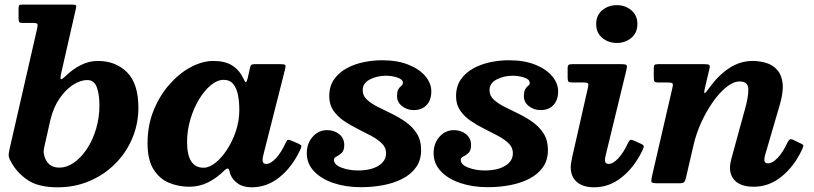

<svg xmlns="http://www.w3.org/2000/svg" viewBox="-20 -800 3554 838"><path d="M21.5 -148.5 142.5 -677Q145.5 -691 143 -695.5Q140.5 -700 121.5 -700H77Q66 -700 63.5 -704.8Q61 -709.5 61 -720.5V-762Q61 -772.5 63.5 -776.2Q66 -780 77 -780H293Q308.5 -780 311.2 -776.8Q314 -773.5 311 -761L246.5 -478Q242.5 -460 245.2 -455.5Q248 -451 263.5 -465.5Q295.5 -497 331.8 -515.5Q368 -534 407 -534Q485 -534 534.5 -484.5Q584 -435 584 -330Q584 -259 557.2 -196Q530.5 -133 482.5 -85Q434.5 -37 370.5 -9.8Q306.5 17.5 232 17.5Q146.5 17.5 99.8 -14.8Q53 -47 28.5 -93Q19.5 -108 18.2 -118.5Q17 -129 21.5 -148.5ZM172.5 -123.5Q178 -98.5 194.5 -83.5Q211 -68.5 238.5 -68.5Q272 -68.5 303.2 -90.5Q334.5 -112.5 359.5 -150.2Q384.5 -188 399.2 -237Q414 -286 414 -340Q414 -388 402.5 -419.2Q391 -450.5 361.5 -450.5Q330 -450.5 297.5 -429Q265 -407.5 238.8 -368.5Q212.5 -329.5 200 -277L173 -157Q168.5 -139 172.5 -123.5Z M1290 -145.5Q1255.5 -71.5 1200.5 -27Q1145.5 17.5 1078.5 17.5Q1041.5 17.5 1018.2 1.2Q995 -15 985.5 -39Q983.5 -47 982 -51.5Q980.5 -56 979.5 -59.5Q976 -65.5 971.5 -64.2Q967 -63 958 -55Q927.5 -24 889.2 -4.5Q851 15 806 15Q759 15 717.5 -2.2Q676 -19.5 650 -61Q624 -102.5 624 -175Q624 -254 651 -319.5Q678 -385 721 -433.2Q764 -481.5 814.2 -507.8Q864.5 -534 911 -534Q962.5 -534 993.8 -514Q1025 -494 1042.5 -457Q1049.5 -441 1053.2 -441.2Q1057 -441.5 1061.5 -460.5L1071.5 -505.5Q1073 -513.5 1077 -516.8Q1081 -520 1093 -520H1205Q1222.5 -520 1225 -516Q1227.5 -512 1224.5 -499L1128.5 -120Q1126 -110.5 1126 -101Q1126 -84.5 1142 -84.5Q1161.5 -84.5 1184.8 -109.8Q1208 -135 1226.5 -176Q1232 -188 1236 -189.5Q1240 -191 1251 -186.5L1281.5 -173.5Q1294 -168 1295.2 -163.5Q1296.5 -159 1290 -145.5ZM1024.5 -320Q1024.5 -355 1018.8 -384.8Q1013 -414.5 998.2 -433Q983.5 -451.5 956 -451.5Q928.5 -451.5 900.2 -428.2Q872 -405 848.5 -366Q825 -327 810.8 -278.8Q796.5 -230.5 796.5 -180Q796.5 -68 868.5 -68Q893.5 -68 920.5 -89.5Q947.5 -111 971.2 -147.5Q995 -184 1009.8 -228.8Q1024.5 -273.5 1024.5 -320Z M1665 -131.5Q1665 -156 1647 -173.8Q1629 -191.5 1600.8 -206.8Q1572.5 -222 1541 -237.5Q1509.5 -253 1481.2 -272.2Q1453 -291.5 1435 -317.5Q1417 -343.5 1417 -380Q1417 -423 1437.5 -452.8Q1458 -482.5 1491.8 -501.2Q1525.5 -520 1566.2 -528.5Q1607 -537 1647.5 -537Q1714 -537 1762.2 -517.8Q1810.5 -498.5 1836.5 -467.5Q1862.5 -436.5 1862.5 -401Q1862.5 -363.5 1842 -341.5Q1821.5 -319.5 1786 -319.5Q1756.5 -319.5 1734.8 -336.8Q1713 -354 1713 -380Q1713 -402 1719.2 -411.5Q1725.5 -421 1732 -425.8Q1738.5 -430.5 1738.5 -438.5Q1738.5 -454 1713.8 -461.8Q1689 -469.5 1665 -469.5Q1625.5 -469.5 1594.2 -453.2Q1563 -437 1563 -406Q1563 -382.5 1581.5 -365.2Q1600 -348 1629 -333.5Q1658 -319 1690.5 -303.2Q1723 -287.5 1752 -266.8Q1781 -246 1799.5 -216.8Q1818 -187.5 1818 -145.5Q1818 -101 1796 -70Q1774 -39 1736.5 -19.8Q1699 -0.5 1652.2 8.2Q1605.5 17 1556 17Q1489 17 1435.2 -1.2Q1381.5 -19.5 1350.2 -52.8Q1319 -86 1319 -131Q1319 -174.5 1344.8 -203.2Q1370.5 -232 1408 -232Q1439 -232 1460.8 -214.2Q1482.5 -196.5 1482.5 -167Q1482.5 -143 1471.2 -132.5Q1460 -122 1448.8 -116.8Q1437.5 -111.5 1437.5 -102.5Q1437.5 -81 1470.2 -68.5Q1503 -56 1542 -56Q1598.5 -56 1631.8 -76.5Q1665 -97 1665 -131.5Z M2218.5 -131.5Q2218.5 -156 2200.5 -173.8Q2182.5 -191.5 2154.2 -206.8Q2126 -222 2094.5 -237.5Q2063 -253 2034.8 -272.2Q2006.5 -291.5 1988.5 -317.5Q1970.5 -343.5 1970.5 -380Q1970.5 -423 1991 -452.8Q2011.5 -482.5 2045.2 -501.2Q2079 -520 2119.8 -528.5Q2160.5 -537 2201 -537Q2267.5 -537 2315.8 -517.8Q2364 -498.5 2390 -467.5Q2416 -436.5 2416 -401Q2416 -363.5 2395.5 -341.5Q2375 -319.5 2339.5 -319.5Q2310 -319.5 2288.2 -336.8Q2266.5 -354 2266.5 -380Q2266.5 -402 2272.8 -411.5Q2279 -421 2285.5 -425.8Q2292 -430.5 2292 -438.5Q2292 -454 2267.2 -461.8Q2242.5 -469.5 2218.5 -469.5Q2179 -469.5 2147.8 -453.2Q2116.5 -437 2116.5 -406Q2116.5 -382.5 2135 -365.2Q2153.5 -348 2182.5 -333.5Q2211.5 -319 2244 -303.2Q2276.5 -287.5 2305.5 -266.8Q2334.5 -246 2353 -216.8Q2371.5 -187.5 2371.5 -145.5Q2371.5 -101 2349.5 -70Q2327.5 -39 2290 -19.8Q2252.5 -0.5 2205.8 8.2Q2159 17 2109.5 17Q2042.5 17 1988.8 -1.2Q1935 -19.5 1903.8 -52.8Q1872.5 -86 1872.5 -131Q1872.5 -174.5 1898.2 -203.2Q1924 -232 1961.5 -232Q1992.5 -232 2014.2 -214.2Q2036 -196.5 2036 -167Q2036 -143 2024.8 -132.5Q2013.5 -122 2002.2 -116.8Q1991 -111.5 1991 -102.5Q1991 -81 2023.8 -68.5Q2056.5 -56 2095.5 -56Q2152 -56 2185.2 -76.5Q2218.5 -97 2218.5 -131.5Z M2582 -695Q2582 -733 2608.5 -755.2Q2635 -777.5 2672 -777.5Q2709 -777.5 2735.5 -755.2Q2762 -733 2762 -695Q2762 -657 2735.5 -634.8Q2709 -612.5 2672 -612.5Q2635 -612.5 2608.5 -634.8Q2582 -657 2582 -695ZM2713.5 -492.5 2623 -120Q2620.5 -110.5 2620.5 -101Q2620.5 -84.5 2636.5 -84.5Q2655.5 -84.5 2678.2 -108.8Q2701 -133 2719.5 -173Q2725.5 -185 2729.5 -188.5Q2733.5 -192 2747.5 -186L2779.5 -171.5Q2791 -166 2789.8 -159.5Q2788.5 -153 2782.5 -140.5Q2747.5 -69 2693.2 -25.8Q2639 17.5 2573 17.5Q2524.5 17.5 2497.8 -5.8Q2471 -29 2471 -70Q2471 -79 2473.2 -91.8Q2475.5 -104.5 2477 -112.5L2546 -417Q2549.5 -431.5 2546.5 -435.8Q2543.5 -440 2526.5 -440H2479.5Q2465 -440 2461.2 -443.8Q2457.5 -447.5 2457.5 -462V-501.5Q2457.5 -514 2462 -517Q2466.5 -520 2478.5 -520H2689.5Q2711.5 -520 2714.8 -515.8Q2718 -511.5 2713.5 -492.5Z M2852.5 -520H3055.5Q3071.5 -520 3075.5 -516.2Q3079.5 -512.5 3076.5 -500L3057 -417.5Q3051.5 -395.5 3055 -393.8Q3058.5 -392 3075 -415.5Q3116 -472.5 3163.5 -503.2Q3211 -534 3264.5 -534Q3296 -534 3324.5 -525.2Q3353 -516.5 3372.2 -495Q3391.5 -473.5 3395.8 -436Q3400 -398.5 3383 -341L3320 -125.5Q3316 -111.5 3316 -103.5Q3316 -87 3332 -87Q3351 -87 3373.8 -110.5Q3396.5 -134 3416.5 -177Q3421.5 -187 3426.2 -190.8Q3431 -194.5 3441.5 -190L3472.5 -175Q3485 -170 3486 -165.5Q3487 -161 3480.5 -147Q3447 -75 3392 -30Q3337 15 3270 15Q3218.5 15 3192.2 -7.5Q3166 -30 3166 -68Q3166 -77 3168 -88.2Q3170 -99.5 3172.5 -108.5L3230.5 -320Q3246.5 -375.5 3246.2 -410Q3246 -444.5 3208.5 -444.5Q3181 -444.5 3150.8 -420.2Q3120.5 -396 3092 -355.8Q3063.5 -315.5 3041.2 -266.8Q3019 -218 3007.5 -169L2974 -24.5Q2971 -11 2966.2 -5.5Q2961.5 0 2944.5 0H2850.5Q2827 0 2824 -5Q2821 -10 2825 -28L2915 -417.5Q2918.5 -432.5 2915 -436.2Q2911.5 -440 2892 -440H2854Q2839.5 -440 2836.5 -444.5Q2833.5 -449 2833.5 -463V-499.5Q2833.5 -512.5 2836.5 -516.2Q2839.5 -520 2852.5 -520Z"/></svg>

Font: Besley*
Style: Bold Italic
Weight: 700
Italic angle: -13°
Designer: Owen Earl
Foundry: indestructible type*
Version: Version 2.000; ttfautohint (v1.8.3)